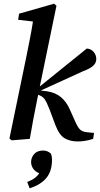

<svg xmlns="http://www.w3.org/2000/svg" viewBox="-20 -750 540 1037"><path d="M31 -2 124 -452Q133 -498 142 -543Q151 -588 158 -634L78 -643L83 -676L272 -730L285 -719L195 -283L449 -488Q472 -486 486 -469.5Q500 -453 500 -431Q500 -410 483 -394.5Q466 -379 428 -365L200 -261L234 -257Q280 -250 309.5 -225Q339 -200 357 -159L387 -92Q401 -60 414 -49Q427 -38 448 -36L488 -32L483 0Q441 14 400 14Q359 14 329.5 -3Q300 -20 279 -75L248 -158Q232 -199 220.5 -215Q209 -231 186 -238L181 -213Q169 -155 159.5 -104Q150 -53 141 0L43 8ZM261 112Q261 174 230.5 211Q200 248 140 267L127 233Q154 222 168.5 211Q183 200 192 186Q169 176 158.5 160Q148 144 148 125Q148 101 164.5 82Q181 63 213 63Q238 63 256 81Q258 89 259.5 96.5Q261 104 261 112Z"/></svg>

Font: Source Serif 4 Semibold
Style: Italic
Weight: 600
Italic angle: -12°
Designer: Frank Grießhammer
Foundry: Adobe
Version: Version 4.005;hotconv 1.1.0;makeotfexe 2.6.0